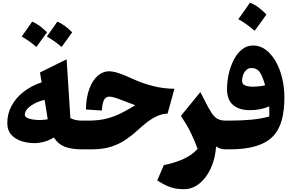

<svg xmlns="http://www.w3.org/2000/svg" viewBox="-20 -1089 2125 1400"><path d="M283.7 -488.8 271.5 -560.5 465.8 -656.7 493.2 -228Q526.9 -209.5 578.1 -209.5H578.6V0H578.1Q499.5 0 450.7 -19.8Q401.9 -39.6 373 -86.4Q337.4 -64.9 301.5 -55.2Q265.6 -45.4 229.5 -45.4Q182.1 -45.4 137 -59.8Q91.8 -74.2 62.5 -106.4Q33.2 -138.7 33.2 -191.9Q33.2 -259.3 64.2 -317.1Q95.2 -375 151.6 -419.2Q208 -463.4 283.7 -488.8ZM305.2 -361.3Q243.7 -346.2 202.4 -315.9Q161.1 -285.6 161.1 -252.9Q161.1 -238.8 177 -230.2Q192.9 -221.7 218.3 -217.8Q243.7 -213.9 271 -213.9Q286.6 -213.9 301.3 -215.6Q315.9 -217.3 328.1 -219.2Q323.2 -251 317.4 -286.1Q311.5 -321.3 305.2 -361.3ZM245.1 -746.6Q194.3 -791 138.2 -822.8Q158.7 -850.6 177.2 -877.4Q195.8 -904.3 214.4 -931.2Q264.6 -911.6 322.8 -853.5Q303.2 -825.7 283.7 -799.3Q264.2 -772.9 245.1 -746.6ZM429.2 -746.6Q383.3 -786.6 321.8 -822.8Q340.8 -849.6 359.9 -876.5Q378.9 -903.3 397.9 -931.2Q448.7 -911.1 506.3 -853.5Q486.8 -825.7 467.5 -799.3Q448.2 -772.9 429.2 -746.6Z M775.4 -569.3Q804.2 -569.3 846.7 -555.2Q889.2 -541 943.8 -515.6Q1017.1 -481.4 1095.7 -461.7Q1174.3 -441.9 1252 -441.9L1202.1 -260.7Q1159.7 -259.3 1120.1 -240Q1080.6 -220.7 1046.1 -193.1Q1011.7 -165.5 983.9 -139.6Q947.8 -106.4 902.3 -74.2Q856.9 -42 795.4 -21Q733.9 0 648.4 0H578.6Q567.9 0 562.3 -8.3Q556.6 -16.6 556.6 -39.6V-170.4Q556.6 -193.4 562.3 -201.4Q567.9 -209.5 578.6 -209.5H624Q697.8 -209.5 754.4 -223.6Q811 -237.8 861.6 -262.9Q912.1 -288.1 966.3 -321.8Q935.1 -333.5 908 -343.8Q880.9 -354 853.5 -364.7Q802.2 -384.3 776.9 -384.3Q751 -384.3 738.3 -359.9Q725.6 -335.4 723.1 -283.2L606.4 -290.5Q608.4 -379.4 631.6 -441.7Q654.8 -503.9 692.6 -536.6Q730.5 -569.3 775.4 -569.3Z M1440.9 -417.5 1470.7 -359.9Q1500 -300.8 1521.2 -268.1Q1542.5 -235.4 1565.9 -222.4Q1589.4 -209.5 1625 -209.5H1625.5V0H1625Q1604 0 1587.9 -5.1Q1571.8 -10.3 1555.7 -21Q1549.3 68.8 1516.6 139.4Q1483.9 210 1432.9 250.2Q1381.8 290.5 1320.8 290.5Q1288.1 290.5 1258.8 285.4Q1229.5 280.3 1198 266.4Q1166.5 252.4 1126.5 226.6L1174.8 114.7Q1241.7 102.1 1308.3 74.5Q1375 46.9 1420.9 -3.4Q1398.4 -66.4 1369.4 -124.8Q1340.3 -183.1 1299.3 -244.1Z M2053.7 -377.9Q2053.7 -283.7 2034.4 -212.6Q2015.1 -141.6 1969.7 -94.5Q1924.3 -47.4 1846.4 -23.7Q1768.6 0 1651.9 0H1617.2Q1606.4 0 1600.8 -8.3Q1595.2 -16.6 1595.2 -39.6V-170.4Q1595.2 -193.4 1600.8 -201.4Q1606.4 -209.5 1617.2 -209.5H1651.4Q1737.3 -209.5 1811.5 -216.3Q1885.7 -223.1 1943.8 -239.7Q1944.3 -255.4 1943.8 -276.9Q1943.4 -298.3 1942.9 -313.5Q1916 -300.8 1879.6 -293.2Q1843.3 -285.6 1801.8 -285.6Q1724.6 -285.6 1679.9 -323.2Q1635.3 -360.8 1635.3 -440.4Q1635.3 -494.1 1647.7 -549.6Q1660.2 -605 1684.3 -652.3Q1708.5 -699.7 1744.1 -728.5Q1779.8 -757.3 1825.7 -757.3Q1875 -757.3 1916.5 -727.1Q1958 -696.8 1988.8 -644Q2019.5 -591.3 2036.6 -522.9Q2053.7 -454.6 2053.7 -377.9ZM1913.1 -466.8Q1897.9 -523.4 1877.2 -558.1Q1856.4 -592.8 1813 -592.8Q1790.5 -592.8 1775.4 -578.1Q1760.3 -563.5 1752.7 -542.2Q1745.1 -521 1745.1 -500.5Q1745.1 -474.6 1768.1 -465.8Q1791 -457 1821.3 -457Q1843.8 -457 1867.9 -459.5Q1892.1 -461.9 1913.1 -466.8ZM1802.7 -1069.3Q1836.4 -1056.6 1866.5 -1033.7Q1896.5 -1010.7 1922.9 -983.4Q1901.9 -954.1 1880.6 -924.3Q1859.4 -894.5 1836.9 -864.3Q1811 -887.2 1781.5 -908.7Q1752 -930.2 1717.8 -949.2Q1740.2 -980 1761.2 -1009.8Q1782.2 -1039.6 1802.7 -1069.3Z"/></svg>

Font: Pinar-DS1-FD ExtraBold
Style: Regular
Weight: 800
Designer: Amin Abedi
Version: Version 2.000